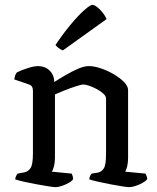

<svg xmlns="http://www.w3.org/2000/svg" viewBox="-20 -773 649 793"><path d="M210 0Q202 0 180 -3.5Q158 -7 130.5 -12Q103 -17 79 -22.5Q55 -28 43 -32Q43 -39 46.5 -46Q50 -53 53 -56L80 -61Q96 -64 106 -78.5Q116 -93 116 -139V-400Q116 -408 112.5 -414.5Q109 -421 100 -424L39 -445Q41 -457 43.5 -463.5Q46 -470 50 -474Q67 -483 94 -491.5Q121 -500 137 -500Q166 -500 185 -481.5Q204 -463 204 -434Q227 -449 253 -464Q279 -479 303.5 -489.5Q328 -500 347 -500Q369 -500 397 -490.5Q425 -481 450.5 -466Q476 -451 492.5 -434Q509 -417 509 -401V-120Q509 -100 505 -85Q501 -70 497 -64L581 -56Q583 -52 585.5 -46Q588 -40 588 -33Q582 -25 568.5 -17.5Q555 -10 539.5 -5Q524 0 514 0Q506 0 484 -3.5Q462 -7 435.5 -12Q409 -17 385 -22.5Q361 -28 349 -32Q349 -41 352.5 -47Q356 -53 359 -56L384 -60Q399 -63 408.5 -77Q418 -91 418 -139V-366Q418 -376 406.5 -386.5Q395 -397 379 -405.5Q363 -414 348 -419Q333 -424 325 -424Q316 -424 291.5 -416Q267 -408 242.5 -398Q218 -388 207 -383V-122Q207 -102 203 -86.5Q199 -71 194 -64L276 -56Q278 -52 280 -46Q282 -40 282 -33Q277 -25 263.5 -17.5Q250 -10 235 -5Q220 0 210 0ZM240 -565Q230 -568 221.5 -575Q213 -582 209 -587Q242 -636 273.5 -673.5Q305 -711 329 -732Q353 -753 362 -753Q369 -753 381 -744Q393 -735 404 -721Q415 -707 420 -694Z"/></svg>

Font: Texturina
Style: Regular
Weight: 400
Designer: Guillermo Torres Carreño
Foundry: Omnibus-Type
Version: Version 1.002; ttfautohint (v1.8.3)